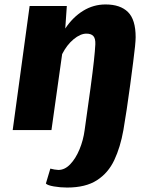

<svg xmlns="http://www.w3.org/2000/svg" viewBox="-20 -584 686 862"><path d="M281 258Q251 258 222 253Q193 248 186 240L206 173Q212 175 224 177Q236 179 242 179Q271 179 295.5 153.2Q320 127.5 337 86.5Q354 45.5 360 0Q376.5 -115.5 386.5 -189.8Q396.5 -264 401.5 -309.8Q406.5 -355.5 408 -385Q409 -411.5 399 -422.2Q389 -433 368 -433Q341 -433 310.5 -407.8Q280 -382.5 259 -341L211 0H37L113 -557H280L273 -456Q307 -507 353.2 -535.5Q399.5 -564 454 -564Q520 -564 554.5 -530Q589 -496 589 -417Q589 -389.5 578 -306Q572 -258.5 564.5 -202.8Q557 -147 549 -93.5Q541 -40 534 0Q520.5 76.5 493.2 134.5Q466 192.5 415.2 225.2Q364.5 258 281 258Z"/></svg>

Font: Merriweather Sans ExtraBold
Style: Italic
Weight: 800
Italic angle: -7.5°
Designer: Eben Sorkin
Foundry: Eben Sorkin
Version: Version 2.001; ttfautohint (v1.8.3)